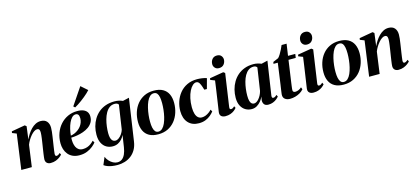

<svg xmlns="http://www.w3.org/2000/svg" viewBox="-77 -1478 5207 2389"><g transform="rotate(-15 2527.0 -284.0)"><path d="M212.5 -343Q227 -376 247.8 -408.2Q268.5 -440.5 294.8 -467.2Q321 -494 352 -509.8Q383 -525.5 417.5 -525.5Q470.5 -525.5 497 -494.5Q523.5 -463.5 523.5 -412.5Q523.5 -388.5 520.2 -360.2Q517 -332 512.5 -302Q508 -272 503.5 -242Q499.5 -215 494.8 -184.8Q490 -154.5 486.5 -128Q483 -101.5 481.5 -85Q481.5 -67.5 486.8 -61.5Q492 -55.5 499.5 -55.5Q508.5 -55.5 520 -61.2Q531.5 -67 545.5 -80.5L556.5 -57Q546 -44 525.5 -28.2Q505 -12.5 475.2 -0.5Q445.5 11.5 405.5 11.5Q387.5 11.5 372.8 4.5Q358 -2.5 349.2 -16.2Q340.5 -30 340.5 -51.5Q340.5 -61 342.8 -80.2Q345 -99.5 348.5 -123.8Q352 -148 356 -173.5Q360 -199 363.5 -221.5Q367.5 -246 371 -269.8Q374.5 -293.5 377.5 -315.2Q380.5 -337 382.2 -355Q384 -373 384 -385Q384 -403.5 380.8 -415.5Q377.5 -427.5 369.8 -433Q362 -438.5 348 -438.5Q330.5 -438.5 309.8 -424.5Q289 -410.5 269 -387.2Q249 -364 231.8 -335.8Q214.5 -307.5 203.5 -278L165 0H29.5L92 -452L36.5 -474L40 -494.5L214 -525L234 -509Z M997 -95.5Q982 -75 951.8 -50Q921.5 -25 878 -7Q834.5 11 779 11Q729 11 692.5 -5.8Q656 -22.5 632.2 -51.8Q608.5 -81 597.2 -118Q586 -155 586 -195Q586 -265 608.5 -325.5Q631 -386 672 -431.5Q713 -477 768.2 -502.5Q823.5 -528 889 -528Q939 -528 970.5 -514.2Q1002 -500.5 1016.8 -476.5Q1031.5 -452.5 1031.5 -421.5Q1032 -378 1012.8 -345.8Q993.5 -313.5 961.5 -291.2Q929.5 -269 890.5 -255.2Q851.5 -241.5 810.5 -234.8Q769.5 -228 734 -227Q731.5 -192 736 -160.5Q740.5 -129 752.5 -104.8Q764.5 -80.5 785.8 -66.5Q807 -52.5 838.5 -52.5Q869.5 -52.5 895.8 -62Q922 -71.5 943.5 -87.5Q965 -103.5 981.5 -121.5ZM861 -493.5Q834 -493.5 812.5 -471.5Q791 -449.5 775 -414Q759 -378.5 749 -336.2Q739 -294 735.5 -253Q759.5 -256.5 783.8 -266.5Q808 -276.5 830 -292.8Q852 -309 868.8 -330.2Q885.5 -351.5 895.2 -377.2Q905 -403 905 -432.5Q904.5 -465.5 893 -479.5Q881.5 -493.5 861 -493.5ZM858.5 -596 1008.5 -817.5 1091.5 -744.5Q1078 -729.5 1058.8 -711Q1039.5 -692.5 1016.2 -673.8Q993 -655 968.8 -637Q944.5 -619 921.2 -603.8Q898 -588.5 878.5 -578Z M1475.5 19.5Q1467 79.5 1441.8 123.2Q1416.5 167 1379.2 195.2Q1342 223.5 1297.2 237Q1252.5 250.5 1203.5 250.5Q1166 250.5 1133.8 245.2Q1101.5 240 1075.8 230.2Q1050 220.5 1031.5 206.5L1072 110Q1084.5 140.5 1106.8 165Q1129 189.5 1156.5 203.8Q1184 218 1211.5 218Q1245.5 218 1270.2 199.8Q1295 181.5 1311.5 145.5Q1328 109.5 1336 56.5L1359 -95Q1346.5 -67.5 1325.5 -43.5Q1304.5 -19.5 1274.8 -4.2Q1245 11 1207.5 11Q1162.5 11 1126 -10Q1089.5 -31 1067.8 -73.8Q1046 -116.5 1046 -181Q1046 -234.5 1059.2 -285Q1072.5 -335.5 1098.8 -379Q1125 -422.5 1163.5 -455.2Q1202 -488 1253.2 -506.2Q1304.5 -524.5 1368 -524.5Q1400.5 -524.5 1426.8 -518.2Q1453 -512 1474 -502.5L1555.5 -521.5ZM1413 -471Q1408 -480.5 1396.2 -487.2Q1384.5 -494 1364 -494Q1324.5 -494 1295.8 -472.8Q1267 -451.5 1247 -415.5Q1227 -379.5 1215 -336Q1203 -292.5 1197.5 -247.5Q1192 -202.5 1192 -163.5Q1192 -130.5 1197.2 -108.2Q1202.5 -86 1211.5 -73Q1220.5 -60 1232.2 -54.5Q1244 -49 1257 -49Q1279 -49 1301.2 -65.5Q1323.5 -82 1341 -107.8Q1358.5 -133.5 1366.5 -160.5Z M1874 -527Q1945.5 -527 1991.5 -501.2Q2037.5 -475.5 2060 -428Q2082.5 -380.5 2082.5 -314.5Q2082.5 -249.5 2063.5 -190.5Q2044.5 -131.5 2007.8 -85.8Q1971 -40 1917 -13.5Q1863 13 1793.5 13Q1722.5 13 1676.5 -13Q1630.5 -39 1608.2 -86.8Q1586 -134.5 1586 -198Q1585.5 -265 1604.8 -324.5Q1624 -384 1661.2 -429.5Q1698.5 -475 1752 -501Q1805.5 -527 1874 -527ZM1867 -495.5Q1838 -495.5 1815.8 -474.2Q1793.5 -453 1777.8 -417.5Q1762 -382 1751.8 -338.8Q1741.5 -295.5 1736.5 -250Q1731.5 -204.5 1732 -165Q1732 -121 1739 -88.2Q1746 -55.5 1761.2 -37.2Q1776.5 -19 1802 -19Q1831 -19 1853.2 -40.2Q1875.5 -61.5 1891.2 -97.2Q1907 -133 1917.2 -176.5Q1927.5 -220 1932.2 -265Q1937 -310 1937 -350Q1937 -393 1931 -425.8Q1925 -458.5 1910.2 -477Q1895.5 -495.5 1867 -495.5Z M2317 11Q2230 11 2180 -43.5Q2130 -98 2129.5 -194.5Q2129.5 -256.5 2149 -315.5Q2168.5 -374.5 2206.8 -422Q2245 -469.5 2302 -497.2Q2359 -525 2433 -525Q2461.5 -525 2496.2 -520.2Q2531 -515.5 2556 -506L2520.5 -375L2487.5 -375.5Q2475 -418 2464.5 -443Q2454 -468 2442.2 -479.2Q2430.5 -490.5 2413 -490.5Q2389.5 -490.5 2366 -469.2Q2342.5 -448 2323 -409.2Q2303.5 -370.5 2292 -318Q2280.5 -265.5 2280.5 -202Q2281 -150 2292 -116.5Q2303 -83 2323 -66.5Q2343 -50 2371 -50Q2396 -50 2419.5 -59.5Q2443 -69 2463.2 -83.8Q2483.5 -98.5 2498 -115L2513 -89Q2496 -66 2468.5 -42.8Q2441 -19.5 2403.2 -4.2Q2365.5 11 2317 11Z M2658 11.5Q2638 11.5 2621.2 4.8Q2604.5 -2 2595.2 -17Q2586 -32 2589 -56.5Q2590 -65.5 2594.2 -92.2Q2598.5 -119 2604.2 -159.2Q2610 -199.5 2617.2 -247.8Q2624.5 -296 2632 -348.5Q2639.5 -401 2646.5 -452L2589.5 -474L2593 -494.5L2771 -524.5L2792 -509L2730.5 -87.5Q2728 -69 2733 -62.2Q2738 -55.5 2747 -55.5Q2758 -55.5 2768.2 -60.8Q2778.5 -66 2792.5 -80L2804.5 -56.5Q2792 -40.5 2771.8 -24.8Q2751.5 -9 2723 1.2Q2694.5 11.5 2658 11.5ZM2735 -587Q2702 -587 2683 -608Q2664 -629 2664.5 -656.5Q2665 -694 2687 -720Q2709 -746 2747.5 -746Q2784.5 -746 2802.5 -724.2Q2820.5 -702.5 2820.5 -676Q2820 -640 2798.2 -613.5Q2776.5 -587 2735 -587Z M3274.5 -89.5Q3272 -69.5 3277 -62.5Q3282 -55.5 3291.5 -55.5Q3302 -55.5 3313 -61.2Q3324 -67 3337 -80.5L3349 -57Q3337.5 -42 3318 -26.2Q3298.5 -10.5 3271.5 0.2Q3244.5 11 3211 11Q3172.5 11 3156.5 -11.5Q3140.5 -34 3143.5 -65L3150.5 -109.5Q3139.5 -81 3117.2 -53.2Q3095 -25.5 3064.8 -7.2Q3034.5 11 2997.5 11Q2953.5 11 2917.2 -10.2Q2881 -31.5 2859.5 -73Q2838 -114.5 2838 -175Q2838 -229.5 2851.2 -280.8Q2864.5 -332 2890.5 -376.2Q2916.5 -420.5 2955 -453.8Q2993.5 -487 3044.2 -505.8Q3095 -524.5 3157.5 -524.5Q3187 -524.5 3212.5 -518.2Q3238 -512 3259.5 -502.5L3339.5 -521.5ZM3197 -471.5Q3193 -480 3181.8 -487Q3170.5 -494 3152 -494Q3114 -494 3086 -473.2Q3058 -452.5 3038.2 -417.5Q3018.5 -382.5 3006.8 -339.2Q2995 -296 2989.5 -250.5Q2984 -205 2984 -164Q2984 -120 2991.8 -94.8Q2999.5 -69.5 3012.8 -59.2Q3026 -49 3042 -49Q3058 -49 3074.5 -59Q3091 -69 3106 -87Q3121 -105 3133.5 -129.2Q3146 -153.5 3153 -181Z M3555.5 -183.5Q3552 -159 3549.5 -139.8Q3547 -120.5 3545.5 -106.8Q3544 -93 3544 -84Q3544 -69.5 3553.5 -63.2Q3563 -57 3575.5 -57Q3596.5 -57 3618.2 -66.5Q3640 -76 3657 -92.5L3668 -65Q3648.5 -41 3619.5 -24Q3590.5 -7 3557.2 2Q3524 11 3490.5 11Q3449.5 11 3424.8 -9Q3400 -29 3402.5 -67Q3403 -72.5 3404.2 -82.5Q3405.5 -92.5 3407.5 -107.5Q3409.5 -122.5 3412.5 -142.8Q3415.5 -163 3419.5 -189.5L3457.5 -463H3402L3406.5 -486.5L3476 -516.5Q3490.5 -531 3506.5 -557Q3522.5 -583 3536.8 -612Q3551 -641 3560 -663.5H3624.5L3602.5 -512.5H3696L3688.5 -463H3595.5Z M3792 11.5Q3772 11.5 3755.2 4.8Q3738.5 -2 3729.2 -17Q3720 -32 3723 -56.5Q3724 -65.5 3728.2 -92.2Q3732.5 -119 3738.2 -159.2Q3744 -199.5 3751.2 -247.8Q3758.5 -296 3766 -348.5Q3773.5 -401 3780.5 -452L3723.5 -474L3727 -494.5L3905 -524.5L3926 -509L3864.5 -87.5Q3862 -69 3867 -62.2Q3872 -55.5 3881 -55.5Q3892 -55.5 3902.2 -60.8Q3912.5 -66 3926.5 -80L3938.5 -56.5Q3926 -40.5 3905.8 -24.8Q3885.5 -9 3857 1.2Q3828.5 11.5 3792 11.5ZM3869 -587Q3836 -587 3817 -608Q3798 -629 3798.5 -656.5Q3799 -694 3821 -720Q3843 -746 3881.5 -746Q3918.5 -746 3936.5 -724.2Q3954.5 -702.5 3954.5 -676Q3954 -640 3932.2 -613.5Q3910.5 -587 3869 -587Z M4263 -527Q4334.5 -527 4380.5 -501.2Q4426.5 -475.5 4449 -428Q4471.5 -380.5 4471.5 -314.5Q4471.5 -249.5 4452.5 -190.5Q4433.5 -131.5 4396.8 -85.8Q4360 -40 4306 -13.5Q4252 13 4182.5 13Q4111.5 13 4065.5 -13Q4019.5 -39 3997.2 -86.8Q3975 -134.5 3975 -198Q3974.5 -265 3993.8 -324.5Q4013 -384 4050.2 -429.5Q4087.5 -475 4141 -501Q4194.5 -527 4263 -527ZM4256 -495.5Q4227 -495.5 4204.8 -474.2Q4182.5 -453 4166.8 -417.5Q4151 -382 4140.8 -338.8Q4130.5 -295.5 4125.5 -250Q4120.5 -204.5 4121 -165Q4121 -121 4128 -88.2Q4135 -55.5 4150.2 -37.2Q4165.5 -19 4191 -19Q4220 -19 4242.2 -40.2Q4264.5 -61.5 4280.2 -97.2Q4296 -133 4306.2 -176.5Q4316.5 -220 4321.2 -265Q4326 -310 4326 -350Q4326 -393 4320 -425.8Q4314 -458.5 4299.2 -477Q4284.5 -495.5 4256 -495.5Z M4693 -343Q4707.5 -376 4728.2 -408.2Q4749 -440.5 4775.2 -467.2Q4801.5 -494 4832.5 -509.8Q4863.5 -525.5 4898 -525.5Q4951 -525.5 4977.5 -494.5Q5004 -463.5 5004 -412.5Q5004 -388.5 5000.8 -360.2Q4997.5 -332 4993 -302Q4988.5 -272 4984 -242Q4980 -215 4975.2 -184.8Q4970.5 -154.5 4967 -128Q4963.5 -101.5 4962 -85Q4962 -67.5 4967.2 -61.5Q4972.5 -55.5 4980 -55.5Q4989 -55.5 5000.5 -61.2Q5012 -67 5026 -80.5L5037 -57Q5026.5 -44 5006 -28.2Q4985.5 -12.5 4955.8 -0.5Q4926 11.5 4886 11.5Q4868 11.5 4853.2 4.5Q4838.5 -2.5 4829.8 -16.2Q4821 -30 4821 -51.5Q4821 -61 4823.2 -80.2Q4825.5 -99.5 4829 -123.8Q4832.5 -148 4836.5 -173.5Q4840.5 -199 4844 -221.5Q4848 -246 4851.5 -269.8Q4855 -293.5 4858 -315.2Q4861 -337 4862.8 -355Q4864.5 -373 4864.5 -385Q4864.5 -403.5 4861.2 -415.5Q4858 -427.5 4850.2 -433Q4842.5 -438.5 4828.5 -438.5Q4811 -438.5 4790.2 -424.5Q4769.5 -410.5 4749.5 -387.2Q4729.5 -364 4712.2 -335.8Q4695 -307.5 4684 -278L4645.5 0H4510L4572.5 -452L4517 -474L4520.5 -494.5L4694.5 -525L4714.5 -509Z"/></g></svg>

Font: Merriweather 120pt
Style: Bold Italic
Weight: 700
Italic angle: -7.8°
Version: Version 2.101